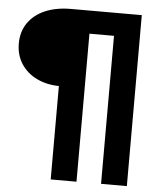

<svg xmlns="http://www.w3.org/2000/svg" viewBox="-57 -792 800 942"><g transform="rotate(5 343.0 -321.0)"><path d="M228 100V-360Q167 -361 118.5 -384.5Q70 -408 42 -451Q14 -494 14 -551Q14 -610 44 -653Q74 -696 128 -719Q182 -742 254 -742H603V100H476V-629H355V100Z"/></g></svg>

Font: Montserrat Z
Style: Bold
Weight: 700
Designer: Julieta Ulanovsky
Foundry: Julieta Ulanovsky
Version: Version 8.000